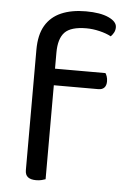

<svg xmlns="http://www.w3.org/2000/svg" viewBox="-50 -708 500 751"><g transform="rotate(5 199.5 -332.5)"><path d="M142 -371V-436H354Q357 -432 360 -423.5Q363 -415 363 -404Q363 -388 355 -379.5Q347 -371 332 -371ZM156 -499V-382H77V-503Q77 -562 98.5 -598.5Q120 -635 160.5 -652.5Q201 -670 257 -670Q314 -670 346.5 -655Q379 -640 379 -618Q379 -607 374.5 -598Q370 -589 362 -581Q344 -591 317 -597.5Q290 -604 265 -604Q204 -604 180 -579Q156 -554 156 -499ZM77 -426H157V-2Q152 0 142 2.5Q132 5 120 5Q99 5 88 -3.5Q77 -12 77 -31Z"/></g></svg>

Font: Baloo Paaji 2
Style: Regular
Weight: 400
Designer: Shuchita Grover, Noopur Datye and Ek Type
Foundry: Ek Type
Version: Version 1.700